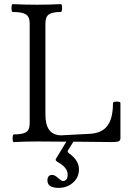

<svg xmlns="http://www.w3.org/2000/svg" viewBox="-20 -686 640 931"><path d="M46.9 2.9Q41 2.9 41.3 -15.6Q41.5 -34.2 46.9 -34.2Q88.4 -34.2 106.2 -44.9Q124 -55.7 124 -87.9V-571.8Q124 -605 105.2 -616.5Q86.4 -627.9 42 -627.9Q35.6 -627.9 35.9 -647Q36.1 -666 42 -666Q100.6 -663.1 159.2 -663.1Q216.3 -663.1 274.9 -666Q281.2 -666 281 -647Q280.8 -627.9 274.9 -627.9Q234.9 -627.9 217.5 -616.5Q200.2 -605 200.2 -571.8V-129.9Q200.2 -29.8 277.8 -29.8L415 -37.1Q473.6 -40 500.7 -75.9Q527.8 -111.8 527.8 -186Q527.8 -193.4 545.9 -193.4Q564 -193.4 564 -186V-16.1Q564 -4.9 555.9 -1Q547.9 2.9 524.9 2.9Q461.9 2.9 335.9 1L311 41Q308.1 43.9 308.1 47.9Q308.1 52.7 314 57.1Q362.8 90.8 362.8 134.8Q362.8 175.3 333.3 200.2Q303.7 225.1 265.1 225.1Q210 225.1 210 189Q210 162.1 233.9 162.1Q245.1 162.1 261.2 176.8Q278.8 191.9 284.2 191.9Q308.1 191.9 308.1 160.2Q308.1 126 258.8 99.1Q250 93.3 250 88.9Q250 84 252.9 81.1L301.8 1Q254.9 0 162.1 0Q105.5 0 46.9 2.9Z"/></svg>

Font: Junicode SmCond
Style: Regular
Weight: 400
Width: 4
Designer: Peter S. Baker
Version: Version 2.206